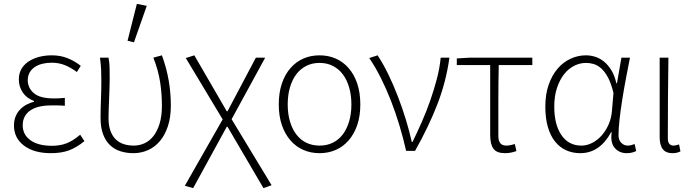

<svg xmlns="http://www.w3.org/2000/svg" viewBox="-20 -777 3565 989"><path d="M242 12Q155 12 103.5 -27Q52 -66 52 -130Q52 -157 60.5 -177.5Q69 -198 83.5 -213Q98 -228 116.5 -238Q135 -248 155 -253V-257Q117 -271 97 -301Q77 -331 77 -368Q77 -399 90.5 -422Q104 -445 127.5 -460.5Q151 -476 181.5 -484Q212 -492 247 -492Q291 -492 327.5 -477.5Q364 -463 396 -438L376 -406Q345 -429 314 -441.5Q283 -454 246 -454Q221 -454 198.5 -448.5Q176 -443 159.5 -432Q143 -421 133 -404Q123 -387 123 -364Q123 -324 154.5 -297Q186 -270 258 -270Q272 -270 283.5 -270.5Q295 -271 314 -273V-232Q293 -234 277 -234Q261 -234 244 -234Q172 -234 134.5 -207Q97 -180 97 -132Q97 -83 137 -54.5Q177 -26 247 -26Q289 -26 322 -38.5Q355 -51 393 -83L415 -50Q373 -16 334 -2Q295 12 242 12Z M667 12Q631 12 600 2Q569 -8 546.5 -29.5Q524 -51 511 -85.5Q498 -120 498 -169Q498 -217 500 -263.5Q502 -310 502 -358Q502 -387 501 -415Q500 -443 495 -480H539Q544 -454 544.5 -428.5Q545 -403 545 -372Q545 -348 544 -321.5Q543 -295 542 -268Q541 -241 540 -215.5Q539 -190 539 -169Q539 -129 549.5 -101.5Q560 -74 578 -57.5Q596 -41 619.5 -34Q643 -27 669 -27Q699 -27 725.5 -39.5Q752 -52 771.5 -77.5Q791 -103 802.5 -141.5Q814 -180 814 -233Q814 -293 805 -353Q796 -413 770 -480L814 -492Q838 -426 849 -362.5Q860 -299 860 -233Q860 -172 844.5 -126Q829 -80 803 -49.5Q777 -19 742 -3.5Q707 12 667 12ZM637 -567 685 -757 736 -747 670 -559Z M975 192 932 180 1127 -162 937 -478 981 -492 1148 -204H1152L1298 -480H1346L1173 -163L1379 177L1337 192L1152 -124H1148Z M1626 12Q1581 12 1543 -4.5Q1505 -21 1476.5 -53.5Q1448 -86 1432 -132.5Q1416 -179 1416 -239Q1416 -300 1432 -347Q1448 -394 1476.5 -426.5Q1505 -459 1543 -475.5Q1581 -492 1626 -492Q1671 -492 1709 -475.5Q1747 -459 1775.5 -426.5Q1804 -394 1820 -347Q1836 -300 1836 -239Q1836 -179 1820 -132.5Q1804 -86 1775.5 -53.5Q1747 -21 1709 -4.5Q1671 12 1626 12ZM1626 -27Q1664 -27 1694.5 -42Q1725 -57 1746 -85Q1767 -113 1778.5 -152Q1790 -191 1790 -239Q1790 -287 1778.5 -326.5Q1767 -366 1746 -394Q1725 -422 1694.5 -437.5Q1664 -453 1626 -453Q1588 -453 1557.5 -437.5Q1527 -422 1506 -394Q1485 -366 1473.5 -326.5Q1462 -287 1462 -239Q1462 -191 1473.5 -152Q1485 -113 1506 -85Q1527 -57 1557.5 -42Q1588 -27 1626 -27Z M2072 0Q2057 -66 2037.5 -131Q2018 -196 1994 -257.5Q1970 -319 1942 -375Q1914 -431 1882 -478L1925 -492Q1953 -450 1979.5 -395.5Q2006 -341 2029 -281.5Q2052 -222 2070.5 -161.5Q2089 -101 2101 -46H2105Q2129 -95 2153 -149.5Q2177 -204 2196.5 -260Q2216 -316 2230.5 -371.5Q2245 -427 2250 -480H2295Q2278 -356 2233 -240Q2188 -124 2118 0Z M2582 12Q2539 12 2522 -10.5Q2505 -33 2505 -82V-442H2333V-476L2400 -480H2722V-442H2549Q2547 -348 2547 -257.5Q2547 -167 2547 -76Q2547 -27 2588 -27Q2599 -27 2610.5 -29.5Q2622 -32 2632 -35L2640 1Q2630 5 2614.5 8.5Q2599 12 2582 12Z M2969 12Q2929 12 2896 -3Q2863 -18 2839 -48Q2815 -78 2802 -123Q2789 -168 2789 -228Q2789 -291 2806 -340Q2823 -389 2852 -423Q2881 -457 2919 -474.5Q2957 -492 2998 -492Q3022 -492 3046 -484.5Q3070 -477 3091 -460Q3112 -443 3129 -415.5Q3146 -388 3155 -348H3158L3181 -480H3225Q3215 -429 3204.5 -374Q3194 -319 3185.5 -265.5Q3177 -212 3171.5 -164Q3166 -116 3166 -80Q3166 -56 3180 -41.5Q3194 -27 3214 -27Q3223 -27 3232 -29.5Q3241 -32 3249 -35L3257 1Q3249 5 3237 8.5Q3225 12 3208 12Q3170 12 3146.5 -15Q3123 -42 3131 -96H3128Q3069 12 2969 12ZM2975 -27Q3003 -27 3030.5 -41Q3058 -55 3079.5 -79.5Q3101 -104 3115 -136Q3129 -168 3132 -204L3140 -298Q3128 -348 3111.5 -378.5Q3095 -409 3076 -425.5Q3057 -442 3037 -447.5Q3017 -453 2999 -453Q2967 -453 2937.5 -438Q2908 -423 2885.5 -394.5Q2863 -366 2849 -324Q2835 -282 2835 -228Q2835 -135 2872 -81Q2909 -27 2975 -27Z M3443 12Q3378 12 3378 -70V-480H3423Q3420 -270 3420 -64Q3420 -45 3428 -36Q3436 -27 3449 -27Q3460 -27 3478 -33L3485 3Q3477 7 3467 9.5Q3457 12 3443 12Z"/></svg>

Font: CV Source Sans Light
Style: Regular
Weight: 300
Designer: Paul D. Hunt
Foundry: Adobe Systems Incorporated
Version: Version 3.001